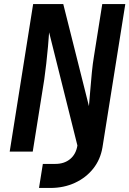

<svg xmlns="http://www.w3.org/2000/svg" viewBox="-20 -750 640 950"><path d="M173 180 192 61H254Q298 61 327 37Q356 13 363 -30L223 -590Q221 -561 217.5 -520Q214 -479 209 -436Q204 -393 199 -357L142 0H28L144 -730H293L420 -225Q423 -256 426.5 -301Q430 -346 434.5 -391.5Q439 -437 445 -472L486 -730H600L487 -21Q477 39 441.5 84Q406 129 351 154.5Q296 180 229 180Z"/></svg>

Font: JetBrains Mono NL
Style: Bold Italic
Weight: 700
Italic angle: -9°
Designer: Philipp Nurullin, Konstantin Bulenkov
Foundry: JetBrains
Version: Version 2.304; ttfautohint (v1.8.4.7-5d5b)